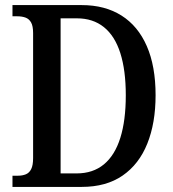

<svg xmlns="http://www.w3.org/2000/svg" viewBox="-20 -734 679 754"><path d="M29 0V-44H51Q68 -44 81.5 -49.5Q95 -55 102.5 -70Q110 -85 110 -113V-604Q110 -632 102 -646Q94 -660 80 -665Q66 -670 48 -670H29V-714H301Q392 -714 457 -673Q522 -632 556.5 -553Q591 -474 591 -360Q591 -251 558.5 -170Q526 -89 461.5 -44.5Q397 0 301 0ZM281 -53Q345 -53 388 -88.5Q431 -124 452.5 -192.5Q474 -261 474 -360Q474 -458 452.5 -525.5Q431 -593 388 -627.5Q345 -662 282 -662H218V-53Z"/></svg>

Font: Noto Serif Khmer Condensed Medium
Style: Regular
Weight: 500
Width: 3
Designer: Danh Hong and the Monotype Design Team
Foundry: Monotype Imaging Inc.
Version: Version 2.004